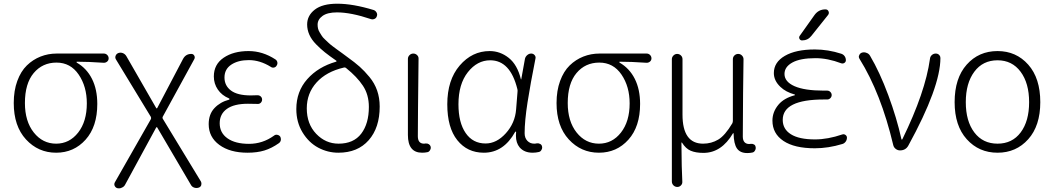

<svg xmlns="http://www.w3.org/2000/svg" viewBox="-20 -828 5802 1057"><path d="M289.1 12.7Q190.4 12.7 123 -60.5Q55.7 -133.8 55.7 -260.7Q55.7 -329.1 75.2 -382.3Q94.7 -435.5 127.9 -467.8Q161.1 -500 203.1 -516.6Q245.1 -533.2 292 -533.2H551.8Q562.5 -533.2 570.3 -525.4Q578.1 -517.6 578.1 -506.8Q578.1 -496.1 570.3 -489.3Q562.5 -482.4 551.8 -482.4Q465.8 -488.3 403.3 -488.3Q401.4 -488.3 401.4 -486.3Q401.4 -484.4 402.3 -483.4Q457 -452.1 486.3 -394Q515.6 -335.9 515.6 -255.9Q515.6 -130.9 451.2 -59.1Q386.7 12.7 289.1 12.7ZM289.1 -37.1Q362.3 -37.1 410.2 -98.1Q458 -159.2 458 -258.8Q458 -351.6 413.1 -417.5Q368.2 -483.4 291 -483.4Q213.9 -483.4 165.5 -425.8Q117.2 -368.2 117.2 -260.7Q117.2 -160.2 166 -98.6Q214.8 -37.1 289.1 -37.1Z M668.9 188.5Q663.1 200.2 650.4 205.1Q643.6 209 634.8 209Q630.9 209 626 208Q616.2 205.1 611.3 195.3Q609.4 190.4 609.4 186.5Q609.4 180.7 612.3 175.8L810.5 -171.9Q813.5 -177.7 810.5 -184.6L618.2 -501Q612.3 -510.7 616.7 -521.5Q621.1 -532.2 631.8 -536.1Q637.7 -538.1 643.6 -538.1Q650.4 -538.1 657.2 -535.2Q668.9 -530.3 675.8 -518.6L839.8 -233.4Q840.8 -231.4 842.8 -231.4Q844.7 -231.4 845.7 -233.4L987.3 -502.9Q1002 -531.2 1033.2 -531.2Q1043.9 -531.2 1049.3 -522Q1054.7 -512.7 1049.8 -502.9L876 -185.5Q873 -178.7 877 -172.9L1085.9 170.9Q1088.9 176.8 1088.9 182.6Q1088.9 186.5 1087.9 191.4Q1084 202.1 1073.2 205.1Q1060.5 209 1048.3 204.6Q1036.1 200.2 1030.3 188.5L845.7 -126Q844.7 -127.9 842.8 -127.9Q840.8 -127.9 839.8 -126Z M1342.8 12.7Q1246.1 12.7 1187.5 -30.3Q1128.9 -73.2 1128.9 -144.5Q1128.9 -199.2 1160.6 -232.9Q1192.4 -266.6 1241.2 -279.3Q1243.2 -280.3 1243.2 -282.7Q1243.2 -285.2 1241.2 -286.1Q1201.2 -302.7 1179.2 -335Q1157.2 -367.2 1157.2 -407.2Q1157.2 -473.6 1211.4 -510.3Q1265.6 -546.9 1348.6 -546.9Q1425.8 -546.9 1496.1 -501Q1504.9 -495.1 1506.8 -485.4Q1508.8 -475.6 1502.9 -466.8Q1498 -458 1488.3 -456.1Q1478.5 -454.1 1470.7 -460Q1411.1 -497.1 1349.6 -497.1Q1291 -497.1 1253.4 -472.2Q1215.8 -447.3 1215.8 -401.4Q1215.8 -356.4 1251.5 -329.6Q1287.1 -302.7 1360.4 -302.7Q1383.8 -302.7 1397.5 -303.7Q1408.2 -303.7 1415.5 -296.9Q1422.9 -290 1422.9 -279.8Q1422.9 -269.5 1415.5 -262.2Q1408.2 -254.9 1397.5 -255.9Q1369.1 -256.8 1344.7 -256.8Q1268.6 -256.8 1229 -228.5Q1189.5 -200.2 1189.5 -149.4Q1189.5 -96.7 1232.4 -66.4Q1275.4 -36.1 1350.6 -36.1Q1425.8 -36.1 1488.3 -81.1Q1496.1 -87.9 1506.3 -85.9Q1516.6 -84 1522.5 -76.2Q1526.4 -69.3 1526.4 -61.5Q1526.4 -47.9 1515.6 -40Q1475.6 -11.7 1435.5 0.5Q1395.5 12.7 1342.8 12.7Z M1843.8 -37.1Q1926.8 -37.1 1968.8 -92.3Q2010.7 -147.5 2010.7 -239.3Q2010.7 -306.6 1978 -356Q1945.3 -405.3 1885.7 -453.1Q1879.9 -458 1873 -456.1Q1776.4 -433.6 1722.7 -374Q1668.9 -314.5 1668.9 -231.4Q1668.9 -145.5 1720.7 -91.3Q1772.5 -37.1 1843.8 -37.1ZM2038.1 -772.5Q2047.9 -768.6 2053.2 -758.8Q2058.6 -749 2054.7 -739.3Q2051.8 -728.5 2042 -724.1Q2032.2 -719.7 2022.5 -722.7Q1912.1 -759.8 1835 -759.8Q1782.2 -759.8 1755.4 -740.2Q1728.5 -720.7 1728.5 -692.4Q1728.5 -680.7 1731 -670.4Q1733.4 -660.2 1739.7 -649.9Q1746.1 -639.6 1751.5 -630.9Q1756.8 -622.1 1768.6 -611.3Q1780.3 -600.6 1787.6 -593.3Q1794.9 -585.9 1811 -573.7Q1827.1 -561.5 1835.9 -555.2Q1844.7 -548.8 1864.3 -534.7Q1883.8 -520.5 1892.6 -513.7Q1933.6 -484.4 1960 -460.9Q1986.3 -437.5 2014.2 -403.8Q2042 -370.1 2056.2 -329.6Q2070.3 -289.1 2070.3 -241.2Q2070.3 -125 2009.8 -56.2Q1949.2 12.7 1842.8 12.7Q1784.2 12.7 1731.9 -15.1Q1679.7 -43 1645.5 -99.1Q1611.3 -155.3 1611.3 -227.5Q1611.3 -324.2 1671.4 -392.1Q1731.4 -460 1830.1 -488.3Q1832 -488.3 1832.5 -490.7Q1833 -493.2 1831.1 -494.1Q1793 -520.5 1769 -539.6Q1745.1 -558.6 1720.2 -584Q1695.3 -609.4 1683.1 -636.7Q1670.9 -664.1 1670.9 -693.4Q1670.9 -742.2 1712.9 -774.9Q1754.9 -807.6 1836.9 -807.6Q1923.8 -807.6 2038.1 -772.5Z M2303.7 12.7Q2225.6 12.7 2225.6 -85V-503.9Q2225.6 -515.6 2234.4 -524.4Q2243.2 -533.2 2255.4 -533.2Q2267.6 -533.2 2276.4 -524.4Q2285.2 -515.6 2284.2 -503.9Q2280.3 -168 2280.3 -78.1Q2280.3 -37.1 2314.5 -37.1Q2318.4 -37.1 2323.2 -38.1Q2333 -39.1 2340.8 -34.2Q2348.6 -29.3 2350.6 -21.5Q2351.6 -17.6 2351.6 -14.6Q2351.6 -7.8 2347.7 -2Q2342.8 7.8 2333 9.8Q2319.3 12.7 2303.7 12.7Z M2643.6 12.7Q2552.7 12.7 2497.6 -56.2Q2442.4 -125 2442.4 -253.9Q2442.4 -387.7 2510.7 -467.3Q2579.1 -546.9 2675.8 -546.9Q2733.4 -546.9 2780.8 -509.3Q2828.1 -471.7 2847.7 -391.6Q2847.7 -390.6 2848.6 -390.6Q2849.6 -390.6 2849.6 -391.6L2870.1 -504.9Q2873 -516.6 2882.8 -524.9Q2892.6 -533.2 2904.3 -533.2Q2916 -533.2 2923.3 -524.4Q2930.7 -515.6 2927.7 -504.9Q2900.4 -368.2 2884.3 -265.1Q2868.2 -162.1 2868.2 -94.7Q2868.2 -68.4 2883.3 -52.7Q2898.4 -37.1 2920.9 -37.1Q2927.7 -37.1 2936.5 -39.1Q2945.3 -40 2953.6 -35.6Q2961.9 -31.2 2963.9 -22.5Q2964.8 -18.6 2964.8 -15.6Q2964.8 -8.8 2960.9 -2.9Q2956.1 6.8 2946.3 8.8Q2930.7 12.7 2912.1 12.7Q2866.2 12.7 2840.8 -16.6Q2820.3 -41 2820.3 -81.1Q2820.3 -90.8 2821.3 -101.6Q2821.3 -103.5 2819.3 -103.5Q2817.4 -103.5 2816.4 -102.5Q2752.9 12.7 2643.6 12.7ZM2653.3 -38.1Q2713.9 -38.1 2764.6 -94.2Q2815.4 -150.4 2821.3 -225.6L2829.1 -323.2Q2830.1 -331.1 2828.1 -337.9Q2789.1 -496.1 2678.7 -496.1Q2607.4 -496.1 2555.7 -430.7Q2503.9 -365.2 2503.9 -253.9Q2503.9 -153.3 2543.5 -95.7Q2583 -38.1 2653.3 -38.1Z M3277.3 12.7Q3178.7 12.7 3111.3 -60.5Q3043.9 -133.8 3043.9 -260.7Q3043.9 -329.1 3063.5 -382.3Q3083 -435.5 3116.2 -467.8Q3149.4 -500 3191.4 -516.6Q3233.4 -533.2 3280.3 -533.2H3540Q3550.8 -533.2 3558.6 -525.4Q3566.4 -517.6 3566.4 -506.8Q3566.4 -496.1 3558.6 -489.3Q3550.8 -482.4 3540 -482.4Q3454.1 -488.3 3391.6 -488.3Q3389.6 -488.3 3389.6 -486.3Q3389.6 -484.4 3390.6 -483.4Q3445.3 -452.1 3474.6 -394Q3503.9 -335.9 3503.9 -255.9Q3503.9 -130.9 3439.5 -59.1Q3375 12.7 3277.3 12.7ZM3277.3 -37.1Q3350.6 -37.1 3398.4 -98.1Q3446.3 -159.2 3446.3 -258.8Q3446.3 -351.6 3401.4 -417.5Q3356.4 -483.4 3279.3 -483.4Q3202.1 -483.4 3153.8 -425.8Q3105.5 -368.2 3105.5 -260.7Q3105.5 -160.2 3154.3 -98.6Q3203.1 -37.1 3277.3 -37.1Z M3709 201.2Q3696.3 201.2 3687.5 192.4Q3678.7 183.6 3678.7 170.9V-502Q3678.7 -513.7 3687.5 -522.5Q3696.3 -531.2 3708 -531.2Q3719.7 -531.2 3728.5 -522.9Q3737.3 -514.6 3737.3 -502V-197.3Q3737.3 -37.1 3850.6 -37.1Q3896.5 -37.1 3934.1 -59.6Q3971.7 -82 4011.7 -149.4Q4014.6 -156.2 4014.6 -163.1V-502Q4014.6 -514.6 4023.4 -522.9Q4032.2 -531.2 4043.9 -531.2Q4055.7 -531.2 4064.5 -522.5Q4073.2 -513.7 4073.2 -502Q4072.3 -471.7 4070.8 -314.5Q4069.3 -157.2 4069.3 -76.2Q4069.3 -55.7 4078.6 -45.4Q4087.9 -35.2 4104.5 -35.2Q4109.4 -35.2 4113.3 -36.1Q4123 -37.1 4130.9 -32.7Q4138.7 -28.3 4139.6 -19.5Q4140.6 -16.6 4140.6 -13.7Q4140.6 -5.9 4136.7 0Q4131.8 9.8 4122.1 11.7Q4109.4 14.6 4093.8 14.6Q4054.7 14.6 4037.1 -10.7Q4019.5 -36.1 4018.6 -93.8Q4018.6 -94.7 4017.1 -94.7Q4015.6 -94.7 4015.6 -94.7Q3952.1 13.7 3852.5 13.7Q3810.5 13.7 3782.7 2Q3754.9 -9.8 3734.4 -43Q3734.4 -43.9 3732.9 -43.5Q3731.4 -43 3731.4 -42Q3732.4 106.4 3736.3 171.9Q3737.3 183.6 3729 192.4Q3720.7 201.2 3709 201.2Z M4463.9 -745.1Q4486.3 -776.4 4524.4 -776.4Q4536.1 -776.4 4541 -766.1Q4545.9 -755.9 4539.1 -746.1L4446.3 -629.9Q4426.8 -605.5 4395.5 -605.5Q4385.7 -605.5 4381.3 -614.3Q4377 -623 4382.8 -630.9ZM4289.1 -168Q4289.1 -117.2 4334 -88.9Q4378.9 -60.5 4466.8 -60.5Q4537.1 -60.5 4617.2 -87.9Q4627 -90.8 4634.8 -85Q4642.6 -79.1 4642.6 -70.3Q4642.6 -57.6 4635.3 -47.9Q4627.9 -38.1 4617.2 -35.2Q4540 -11.7 4465.8 -11.7Q4353.5 -11.7 4293 -52.2Q4232.4 -92.8 4232.4 -164.1Q4232.4 -212.9 4266.6 -252.9Q4296.9 -288.1 4355.5 -303.7Q4356.4 -304.7 4356.4 -306.2Q4356.4 -307.6 4355.5 -307.6Q4305.7 -321.3 4276.4 -349.6Q4240.2 -383.8 4240.2 -425.8Q4240.2 -485.4 4300.8 -520.5Q4361.3 -555.7 4465.8 -555.7Q4539.1 -555.7 4611.3 -532.2Q4623 -528.3 4629.9 -518.6Q4636.7 -508.8 4636.7 -496.1Q4636.7 -487.3 4628.9 -481.9Q4621.1 -476.6 4611.3 -479.5Q4537.1 -507.8 4468.8 -507.8Q4385.7 -507.8 4342.3 -483.9Q4298.8 -460 4298.8 -420.9Q4298.8 -377.9 4354 -353.5Q4409.2 -329.1 4515.6 -329.1H4534.2Q4543.9 -329.1 4551.3 -321.8Q4558.6 -314.5 4558.6 -304.7Q4558.6 -294.9 4551.3 -287.6Q4543.9 -280.3 4534.2 -280.3H4515.6Q4289.1 -280.3 4289.1 -168Z M4980.5 -26.4Q4965.8 0 4934.6 0Q4921.9 0 4911.1 -8.3Q4900.4 -16.6 4897.5 -29.3Q4830.1 -314.5 4711.9 -503.9Q4708 -509.8 4708 -515.6Q4708 -519.5 4710 -523.4Q4713.9 -534.2 4724.6 -538.1Q4730.5 -540 4736.3 -540Q4743.2 -540 4750 -537.1Q4762.7 -533.2 4769.5 -521.5Q4823.2 -430.7 4870.1 -304.2Q4917 -177.7 4942.4 -62.5Q4942.4 -59.6 4944.8 -59.6Q4947.3 -59.6 4948.2 -62.5Q5074.2 -320.3 5099.6 -503.9Q5100.6 -516.6 5109.9 -524.9Q5119.1 -533.2 5131.8 -533.2Q5143.6 -533.2 5151.4 -524.4Q5157.2 -517.6 5157.2 -508.8Q5157.2 -348.6 4980.5 -26.4Z M5471.7 12.7Q5369.1 12.7 5302.2 -61.5Q5235.4 -135.7 5235.4 -265.6Q5235.4 -397.5 5301.8 -472.2Q5368.2 -546.9 5471.7 -546.9Q5574.2 -546.9 5640.6 -472.2Q5707 -397.5 5707 -265.6Q5707 -135.7 5640.6 -61.5Q5574.2 12.7 5471.7 12.7ZM5471.7 -37.1Q5552.7 -37.1 5599.1 -99.1Q5645.5 -161.1 5645.5 -265.6Q5645.5 -370.1 5598.6 -433.1Q5551.8 -496.1 5471.7 -496.1Q5390.6 -496.1 5343.8 -433.1Q5296.9 -370.1 5296.9 -265.6Q5296.9 -161.1 5343.8 -99.1Q5390.6 -37.1 5471.7 -37.1Z"/></svg>

Font: Gen Jyuu Gothic P Light
Style: Regular
Weight: 200
Designer: [Source Han Sans]
Ryoko NISHIZUKA  (kana & ideographs); Paul D. Hunt (Latin, Greek & Cyrillic); Wenlong ZHANG  (bopomofo
Version: Version 1.002.20150607